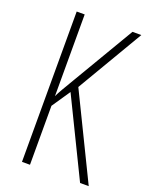

<svg xmlns="http://www.w3.org/2000/svg" viewBox="-136 -785 666 857"><g transform="rotate(20 197.0 -357.0)"><path d="M394 0 199 -400 384 -714H342L170 -423C142 -376 123 -344 115 -326V-714H77V0H115V-280L174 -367L353 0Z"/></g></svg>

Font: Noto Sans Lao UI ExtCond ExtLt
Style: Regular
Weight: 200
Width: 2
Designer: Monotype Design Team
Foundry: Monotype Imaging Inc.
Version: Version 2.000